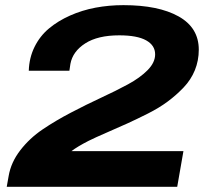

<svg xmlns="http://www.w3.org/2000/svg" viewBox="-20 -719 805 739"><path d="M5.9 0 13.2 -41Q22 -93.8 57.9 -140.4Q93.8 -187 144 -220.9Q194.3 -254.9 253.2 -285.6Q312 -316.4 368.9 -342.8Q425.8 -369.1 472.7 -394.5Q519.5 -419.9 548.3 -449.2Q577.1 -478.5 577.1 -509.8Q577.1 -544.4 542.5 -563.7Q507.8 -583 439 -583Q356.4 -583 308.1 -552Q259.8 -521 251 -473.1L247.1 -446.8H90.8Q92.3 -496.6 113 -538.6Q133.8 -580.6 168.7 -609.6Q203.6 -638.7 249.8 -659.2Q295.9 -679.7 347.7 -689.5Q399.4 -699.2 455.1 -699.2Q589.8 -699.2 667.5 -655.8Q745.1 -612.3 745.1 -527.8Q745.1 -485.8 730 -448.7Q714.8 -411.6 686.5 -382.1Q658.2 -352.5 625.7 -328.4Q593.3 -304.2 549.8 -282.2Q506.3 -260.3 470.7 -244.1Q435.1 -228 390.6 -208.7Q346.2 -189.5 320.8 -176.8Q277.8 -154.8 254.9 -137.2H686L662.1 0Z"/></svg>

Font: Archivo Expanded
Style: Bold Italic
Weight: 700
Width: 7
Italic angle: -10°
Designer: Hector Gatti
Foundry: Omnibus-Type
Version: Version 2.001